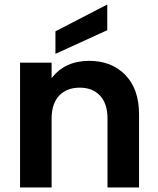

<svg xmlns="http://www.w3.org/2000/svg" viewBox="-20 -832 701 852"><path d="M226 -693 456 -812V-698L226 -593ZM457 0V-306Q457 -372 424 -407.5Q391 -443 334 -443Q276 -443 242.5 -407.5Q209 -372 209 -306V0H69V-554H209V-485Q268 -562 376 -562Q475 -562 536 -499.5Q597 -437 597 -325V0Z"/></svg>

Font: SVN-Poppins SemiBold
Style: Regular
Weight: 600
Designer: Ninad Kale (Devanagari), Jonny Pinhorn (Latin)
Foundry: Indian Type Foundry
Version: Version 3.002 2017